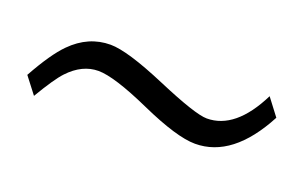

<svg xmlns="http://www.w3.org/2000/svg" viewBox="-37 -458 619 391"><g transform="rotate(20 272.0 -262.0)"><path d="M525.4 -307.6Q469.2 -201.2 387.7 -201.2Q348.1 -201.2 267.6 -237.3Q187 -273.4 152.8 -273.4Q117.7 -273.4 88.4 -242.2Q73.2 -226.1 46.4 -180.7L19 -216.3Q49.3 -271 73.2 -294.9Q109.9 -332 157.7 -332Q194.3 -332 281 -294.9Q367.7 -257.8 392.6 -257.8Q454.6 -257.8 497.6 -344.2Z"/></g></svg>

Font: Dai Banna SIL Book
Style: Regular
Weight: 400
Designer: Victor Gaultney
Foundry: SIL International
Version: Version 2.000